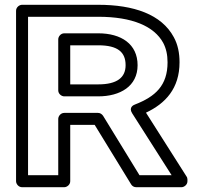

<svg xmlns="http://www.w3.org/2000/svg" viewBox="-20 -756 822 801"><path d="M679 -496C679 -399 628 -353 543 -320C537 -318 516 -308 531 -284L696 -25H562L410 -273C405 -280 398 -285 389 -285H248C233 -285 223 -271 223 -260V-25H97V-686H390C531 -686 623 -647 661 -577C673 -554 679 -528 679 -496ZM729 -496C729 -535 722 -570 705 -601C654 -696 538 -736 390 -736H72C61 -736 47 -726 47 -711V0C47 11 57 25 72 25H248C259 25 273 15 273 0V-235H375L527 13C531 20 539 25 548 25H737C748 25 762 15 762 0V-7C762 -11 761 -16 758 -20L589 -286C670 -324 729 -387 729 -496ZM554 -484C554 -572 486 -617 390 -617H248C233 -617 223 -603 223 -592V-379C223 -364 237 -354 248 -354H390C481 -354 554 -396 554 -484ZM504 -484C504 -433 469 -404 390 -404H273V-567H390C472 -567 504 -538 504 -484Z"/></svg>

Font: Asimov
Style: XWidOu
Weight: 500
Designer: Google
Version: Version 2.000980; 2014